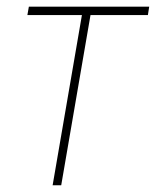

<svg xmlns="http://www.w3.org/2000/svg" viewBox="-20 -548 461 568"><path d="M252 -528.3 161.1 0H135.7L226.6 -528.3ZM421.4 -528.3 417.5 -503.4H61L65.4 -528.3Z"/></svg>

Font: Roboto Condensed Thin
Style: Italic
Weight: 250
Italic angle: -12°
Designer: Christian Robertson
Foundry: Google
Version: Version 3.008; 2023